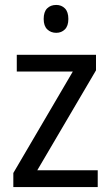

<svg xmlns="http://www.w3.org/2000/svg" viewBox="-20 -758 449 778"><path d="M376 0H34V-57L275 -468H48V-536H369V-473L131 -68H376ZM208 -738Q229 -738 243 -724Q257 -710 257 -681Q257 -653 243 -639Q229 -625 208 -625Q186 -625 171.5 -639Q157 -653 157 -681Q157 -710 171 -724Q185 -738 208 -738Z"/></svg>

Font: Noto Sans Myanmar SemiCondensed
Style: Regular
Weight: 400
Width: 4
Designer: Monotype Design Team
Foundry: Monotype Imaging Inc.
Version: Version 2.107; ttfautohint (v1.8.4.7-5d5b)